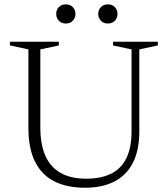

<svg xmlns="http://www.w3.org/2000/svg" viewBox="-20 -872 789 902"><path d="M598 -256V-640L511 -658.5V-676H721.5V-658.5L634.5 -640V-256Q634.5 -165.5 604 -106.5Q573.5 -47.5 516.5 -18.8Q459.5 10 380 10Q293.5 10 234.2 -20.5Q175 -51 144.2 -113.2Q113.5 -175.5 113.5 -271V-640L26.5 -658.5V-676H256.5V-658.5L169.5 -640V-273Q169.5 -193.5 193.2 -140Q217 -86.5 265 -59.5Q313 -32.5 386 -32.5Q454 -32.5 501.5 -55.8Q549 -79 573.5 -128.5Q598 -178 598 -256ZM289 -761.5Q268.5 -761.5 256.2 -774.8Q244 -788 244 -806.5Q244 -825.5 256.2 -838.5Q268.5 -851.5 289 -851.5Q310 -851.5 322.2 -838.5Q334.5 -825.5 334.5 -806.5Q334.5 -788 322.2 -774.8Q310 -761.5 289 -761.5ZM487 -761.5Q466 -761.5 453.8 -774.8Q441.5 -788 441.5 -806.5Q441.5 -825.5 453.8 -838.5Q466 -851.5 487 -851.5Q507.5 -851.5 519.8 -838.5Q532 -825.5 532 -806.5Q532 -788 519.8 -774.8Q507.5 -761.5 487 -761.5Z"/></svg>

Font: Newsreader 16pt 16pt Light
Style: Regular
Weight: 300
Version: Version 1.003